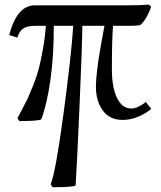

<svg xmlns="http://www.w3.org/2000/svg" viewBox="-20 -511 691 822"><path d="M176.3 -400.4H130.4Q97.7 -400.4 80.3 -389.4Q63 -378.4 54.2 -350.1L19.5 -360.8Q51.8 -488.3 130.4 -488.3H533.7Q578.1 -488.3 617.2 -491.2L627 -481.9Q620.1 -460.4 607.9 -438.7Q595.7 -417 580.6 -403.8Q565.4 -400.4 533.7 -400.4H463.9Q459 -342.3 459 -214.4Q459 -136.7 481 -91.6Q502.9 -46.4 542.5 -46.4Q568.4 -46.4 604.5 -74.2L627.4 -44.9Q603.5 -24.4 571 -11Q538.6 2.4 504.9 2.4Q449.2 2.4 419.9 -38.1Q390.6 -78.6 390.6 -140.6Q390.6 -154.8 391.8 -171.6Q393.1 -188.5 395.8 -209.7Q398.4 -231 400.4 -246.3Q402.3 -261.7 407 -288.1Q411.6 -314.5 413.6 -325.9Q415.5 -337.4 420.9 -366Q426.3 -394.5 427.2 -400.4H332.5Q332.5 -334 320.8 -64.5Q309.1 205.1 303.7 283.2Q291.5 290.5 205.1 290.5L196.8 278.3Q218.3 226.1 252 -24.9Q285.6 -275.9 293.5 -400.4H210.4Q210.4 -270.5 195.6 -167Q180.7 -63.5 156.7 0Q144.5 7.3 63 7.3L54.7 -4.9Q56.6 -8.8 74.5 -42.5Q92.3 -76.2 99.4 -91.3Q106.4 -106.4 122.1 -145.5Q137.7 -184.6 146 -216.8Q154.3 -249 163.3 -298.3Q172.4 -347.7 176.3 -400.4Z"/></svg>

Font: Flanker
Style: Regular
Weight: 400
Designer: Flanker
Foundry: Flanker
Version: Version 2.027